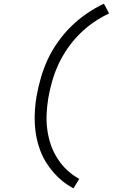

<svg xmlns="http://www.w3.org/2000/svg" viewBox="-20 -861 640 1042"><path d="M379 161Q348 145 320.5 123Q293 101 270 74.5Q247 48 228.5 17.5Q210 -13 197.5 -46.5Q185 -80 178 -115.5Q171 -151 169 -188Q167 -225 169.5 -262.5Q172 -300 178 -337Q187 -388 202 -439.5Q217 -491 239 -538.5Q261 -586 293.5 -632Q326 -678 365 -716.5Q404 -755 449.5 -786.5Q495 -818 544 -841L572 -788Q527 -767 485.5 -738Q444 -709 409 -673.5Q374 -638 345.5 -596.5Q317 -555 297 -511.5Q277 -468 263.5 -421.5Q250 -375 242 -328Q235 -286 233 -242Q231 -198 237 -155Q243 -112 256.5 -73.5Q270 -35 292.5 0Q315 35 344.5 62.5Q374 90 410 110Z"/></svg>

Font: Iosevka Curly Slab LtEx
Style: Italic
Weight: 300
Width: 7
Italic angle: -9°
Monospace: yes
Designer: Belleve Invis
Foundry: Belleve Invis
Version: Version 11.1.0; ttfautohint (v1.8.3)